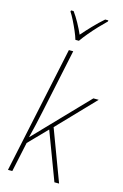

<svg xmlns="http://www.w3.org/2000/svg" viewBox="-145 -1048 713 1110"><g transform="rotate(15 212.0 -492.5)"><path d="M22 0 183 -760H209L128 -376Q118 -331 110 -294Q102 -257 91 -215H92L392 -527H424L213 -307L328 0H300L192 -287L86 -178L48 0ZM204 -827Q198 -848 186 -876Q174 -904 160 -932Q146 -960 134 -978L136 -985H151Q170 -959 188.5 -925.5Q207 -892 220 -862Q244 -890 276 -923.5Q308 -957 340 -985H359L358 -978Q337 -958 312 -931.5Q287 -905 264 -877.5Q241 -850 225 -827Z"/></g></svg>

Font: Noto Sans SemiCondensed Thin
Style: Italic
Weight: 100
Width: 4
Italic angle: -12°
Designer: Monotype Design Team
Foundry: Monotype Imaging Inc.
Version: Version 2.013; ttfautohint (v1.8.4.7-5d5b)